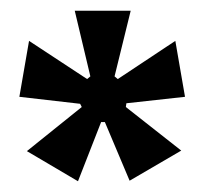

<svg xmlns="http://www.w3.org/2000/svg" viewBox="-20 -720 383 357"><path d="M125 -383 30 -439 132 -521 129 -527 16 -540 34 -644 142 -573 148 -578 119 -700H223L193 -578L199 -573L306 -644L324 -540L215 -528L214 -521L317 -440L221 -384L175 -493H168Z"/></svg>

Font: Bricolage Grotesque 10pt Condensed Medium
Style: Regular
Weight: 500
Width: 3
Designer: Mathieu Triay
Foundry: Atelier Triay
Version: Version 1.000; ttfautohint (v1.8.4.7-5d5b);gftools[0.9.32]